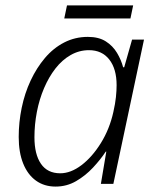

<svg xmlns="http://www.w3.org/2000/svg" viewBox="-20 -678 571 708"><path d="M185 10Q143 10 112.5 -12Q82 -34 65.5 -75Q49 -116 49 -173Q49 -227 60 -280.5Q71 -334 93 -381Q115 -428 146 -464.5Q177 -501 217 -521.5Q257 -542 304 -542Q344 -542 370 -525.5Q396 -509 411.5 -483Q427 -457 434 -430H438L467 -532H511L398 0H352L372 -119H370Q351 -90 323 -60Q295 -30 260.5 -10Q226 10 185 10ZM202 -39Q241 -39 280.5 -69Q320 -99 352 -150.5Q384 -202 398 -265Q405 -296 407.5 -320Q410 -344 410 -364Q410 -424 383 -458.5Q356 -493 308 -493Q272 -493 240.5 -475Q209 -457 184.5 -425.5Q160 -394 142.5 -353Q125 -312 116 -265.5Q107 -219 107 -172Q107 -109 131 -74Q155 -39 202 -39ZM217 -610 227 -658H471L461 -610Z"/></svg>

Font: Noto Sans Display Light
Style: Italic
Weight: 300
Italic angle: -12°
Designer: Monotype Design Team
Foundry: Monotype Imaging Inc.
Version: Version 2.003